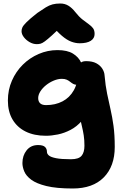

<svg xmlns="http://www.w3.org/2000/svg" viewBox="-20 -816 700 1096"><path d="M395 260Q302 260 245 246Q188 232 158.5 210Q129 188 118.5 162.5Q108 137 108 115Q108 72 132 42Q156 12 197 12Q225 12 236.5 22.5Q248 33 248 51Q248 62 259 71.5Q270 81 300 87Q330 93 385 93Q429 93 445.5 73.5Q462 54 462 16Q462 -17 458 -43Q454 -69 448 -93.5Q442 -118 436 -146.5Q430 -175 425 -212L489 -205Q474 -157 446 -125Q418 -93 382.5 -74.5Q347 -56 310.5 -48.5Q274 -41 242 -41Q175 -41 126.5 -65Q78 -89 51.5 -134Q25 -179 25 -242Q25 -303 48 -355.5Q71 -408 110.5 -447Q150 -486 201 -508Q252 -530 308 -530Q364 -530 396.5 -510Q429 -490 443 -459Q457 -428 457 -395Q457 -366 445 -349Q433 -332 420 -332Q407 -332 398 -337Q389 -342 380.5 -349Q372 -356 361 -361Q350 -366 333 -366Q311 -366 287 -356Q263 -346 243 -330Q223 -314 210.5 -294.5Q198 -275 198 -256Q198 -237 209 -226.5Q220 -216 243 -216Q296 -216 337 -237.5Q378 -259 401.5 -301Q425 -343 425 -404Q425 -437 435 -452Q445 -467 471 -467Q507 -467 529.5 -455Q552 -443 564 -424Q576 -405 577 -385Q582 -327 591.5 -281Q601 -235 611 -191.5Q621 -148 628 -97Q635 -46 635 23Q635 133 572.5 196.5Q510 260 395 260ZM190 -564Q169 -564 149 -575.5Q129 -587 116 -604Q103 -621 103 -638Q103 -649 108 -660Q113 -671 132 -690Q151 -709 193 -742Q222 -762 241.5 -774Q261 -786 280 -791Q299 -796 324 -796Q350 -796 370.5 -783.5Q391 -771 409 -748Q431 -720 451 -704.5Q471 -689 486.5 -678Q502 -667 511 -655Q520 -643 520 -622Q520 -597 498 -583Q476 -569 435 -569Q411 -569 386 -578.5Q361 -588 333 -612Q305 -636 269 -679L342 -677Q302 -637 276.5 -614Q251 -591 236 -580Q221 -569 211 -566.5Q201 -564 190 -564Z"/></svg>

Font: Shantell Sans ExtraBold
Style: Regular
Weight: 800
Designer: Stephen Nixon, Anya Danilova, Shantell Martin
Foundry: Arrow Type
Version: Version 1.011;[c5ecc13dd]